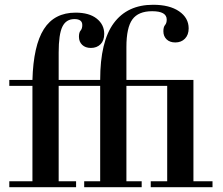

<svg xmlns="http://www.w3.org/2000/svg" viewBox="-20 -785 937 805"><path d="M333 -25H400V-425H226V-25H299V0H19V-25H116V-425H19V-450H116Q120 -594 164 -663Q208 -732 297 -732Q354 -732 385.5 -707Q417 -682 417 -643Q417 -615 401.5 -599.5Q386 -584 361 -584Q338 -584 324.5 -597Q311 -610 311 -631Q311 -649 318 -657Q325 -665 325 -680Q325 -705 292 -705Q257 -705 241.5 -673Q226 -641 226 -565V-450H400Q400 -611 457 -688Q514 -765 622 -765Q691 -765 731 -737.5Q771 -710 771 -666Q771 -639 755.5 -623Q740 -607 715 -607Q692 -607 678.5 -620Q665 -633 665 -654Q665 -672 672 -680Q679 -688 679 -703Q679 -738 618 -738Q560 -738 535 -703.5Q510 -669 510 -588V-450H791V-25H871V0H612V-25H681V-425H510V-25H574V0H333Z"/></svg>

Font: Libre Bodoni
Style: Regular
Weight: 400
Designer: Pablo Impallari, Rodrigo Fuenzalida
Foundry: Pablo Impallari, Rodrigo Fuenzalida
Version: Version 1.001; ttfautohint (v1.5.65-e2d9)